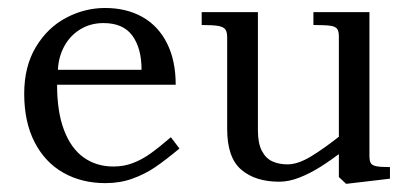

<svg xmlns="http://www.w3.org/2000/svg" viewBox="-20 -443 1020 476"><path d="M40 -210.6Q40 -278.2 68.9 -326.4Q97.9 -374.6 143.9 -398.9Q190 -423.2 240.4 -423.2Q293.4 -423.2 332.9 -401Q372.4 -378.8 394 -335.8Q415.6 -292.9 415.6 -232.9H121.5Q121.5 -165.9 138.7 -120.6Q155.9 -75.2 187.2 -52.8Q218.6 -30.2 261.2 -30.2Q287.4 -30.2 309.8 -38.9Q332.2 -47.5 352.7 -62.1Q373.1 -76.6 403.6 -102.8L424.9 -74.8Q390.2 -45.9 364.6 -28.5Q339 -11.1 308.3 -0.1Q277.6 11 241.4 11Q182.6 11 137 -14.8Q91.4 -40.6 65.7 -90.7Q40 -140.8 40 -210.6ZM236.6 -385.8Q204.2 -385.8 178.9 -370.2Q153.5 -354.6 139.2 -328.1Q124.9 -301.5 123.6 -269.9H330.9Q331 -323.1 308.3 -354.4Q285.6 -385.8 236.6 -385.8Z M543.2 -122.9V-350.5Q543.2 -363.5 538.9 -369.8Q534.6 -376.1 521.8 -378.6Q508.9 -381 480 -381V-413H619.4V-120.5Q619.4 -87.4 629.3 -68.8Q639.2 -50.1 655.5 -42.8Q671.8 -35.5 692.6 -35.5Q717.9 -35.5 749.4 -54.2Q781 -72.9 828.6 -110.6L834.1 -71.1Q799.4 -45.1 774 -29.1Q748.6 -13.1 722.4 -2.8Q696.2 7.5 672.2 7.5Q613.1 7.5 578.2 -22.3Q543.2 -52.1 543.2 -122.9ZM820.1 -4.1V-352.6Q820.1 -365.8 815.7 -371.6Q811.2 -377.5 798.7 -379.2Q786.1 -381 757 -381V-413H895.9V-57.2Q895.9 -44.4 899.2 -38.7Q902.5 -33 912.9 -30.9Q923.4 -28.8 946.8 -28.8V0L838.1 12.8Z"/></svg>

Font: Didactic
Style: Regular
Weight: 400
Designer: Tyler Finck
Foundry: Etcetera Type Co
Version: Version 3.007;FEAKit 1.0